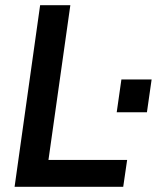

<svg xmlns="http://www.w3.org/2000/svg" viewBox="-20 -717 627 737"><path d="M134 -697H250L166 -103H468L453 0H36ZM446 -412H562L544 -286H428Z"/></svg>

Font: Hanken Grotesk SemiBold
Style: Italic
Weight: 600
Italic angle: -8°
Designer: Alfredo Marco Pradil
Foundry: Hanken Design Co.
Version: Version 3.014